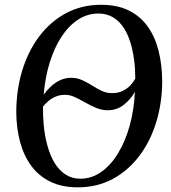

<svg xmlns="http://www.w3.org/2000/svg" viewBox="-20 -772 716 802"><path d="M305 10.5Q238.5 10.5 190 -13.2Q141.5 -37 110.2 -79.8Q79 -122.5 63.8 -179.5Q48.5 -236.5 48 -303Q48 -395 72.5 -476.2Q97 -557.5 143.5 -619.5Q190 -681.5 255.5 -716.8Q321 -752 402.5 -752Q469.5 -752 517.8 -728.2Q566 -704.5 596.8 -661.5Q627.5 -618.5 642.2 -560.5Q657 -502.5 657.5 -434Q657.5 -345 633.5 -264.8Q609.5 -184.5 563.5 -122.8Q517.5 -61 452.2 -25.2Q387 10.5 305 10.5ZM316 -25.5Q363 -25.5 403 -53.8Q443 -82 473.2 -131.8Q503.5 -181.5 521.8 -247.2Q540 -313 543.5 -388.5Q526 -357 497 -334.2Q468 -311.5 430 -311.5Q405.5 -311.5 382 -321.2Q358.5 -331 336.2 -343.8Q314 -356.5 293 -366.2Q272 -376 252 -376Q230 -376 212.5 -368.5Q195 -361 182 -349.8Q169 -338.5 159.5 -326.5Q159.5 -301.5 160.2 -284.8Q161 -268 162.5 -251Q167 -202 178.8 -160.8Q190.5 -119.5 209.5 -89.2Q228.5 -59 255 -42.2Q281.5 -25.5 316 -25.5ZM447.5 -383Q474 -383 493 -392.5Q512 -402 525 -416Q538 -430 545 -443.5Q544.5 -459 544.2 -473.5Q544 -488 542.5 -501.5Q538 -548 527 -587Q516 -626 497.5 -654.8Q479 -683.5 452.5 -699.5Q426 -715.5 391 -715.5Q345.5 -715.5 306.5 -690.2Q267.5 -665 237.2 -619Q207 -573 187.8 -511.2Q168.5 -449.5 162.5 -376.5Q175.5 -395 192.8 -411Q210 -427 231.2 -437Q252.5 -447 277.5 -447Q302 -447 323.5 -437.2Q345 -427.5 364.8 -414.8Q384.5 -402 404.8 -392.5Q425 -383 447.5 -383Z"/></svg>

Font: Merriweather 96pt
Style: Italic
Weight: 400
Italic angle: -7.8°
Version: Version 2.101